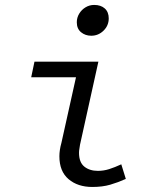

<svg xmlns="http://www.w3.org/2000/svg" viewBox="-20 -731 640 763"><path d="M347 12Q289 12 252.5 -19Q216 -50 216 -110Q216 -122 218 -135.5Q220 -149 224 -163L282 -424H104L117 -486H371L298 -156Q297 -147 295.5 -139.5Q294 -132 294 -124Q294 -86 315 -69Q336 -52 369 -52Q392 -52 414 -59Q436 -66 462 -78L480 -20Q449 -6 418 3Q387 12 347 12ZM342.7 -589Q319 -589 302.1 -602.9Q285.2 -616.8 285.2 -642.5Q285.2 -661 294.8 -676.8Q304.4 -692.6 320.1 -702Q335.8 -711.4 354.2 -711.4Q380.8 -711.4 396.5 -697.3Q412.1 -683.2 412.1 -657.9Q412.1 -629.4 391.5 -609.2Q370.8 -589 342.7 -589Z"/></svg>

Font: SourceCodeVF
Style: Italic
Weight: 200
Italic angle: -11°
Monospace: yes
Designer: Paul D. Hunt, Teo Tuominen
Foundry: Adobe
Version: Version 1.026;hotconv 1.1.0;makeotfexe 2.6.0